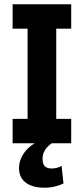

<svg xmlns="http://www.w3.org/2000/svg" viewBox="-20 -670 391 898"><path d="M277 188 268 106C255 114 237 118 222 118C198 118 179 109 179 74C179 52 186 25 222 0H313V-114H243V-536H313V-650H39V-536H109V-114H39V0H142C101 25 69 66 69 117C69 181 122 208 187 208C225 208 254 199 277 188Z"/></svg>

Font: Zilla Slab Bold
Style: Regular
Weight: 700
Designer: Typotheque.com
Foundry: Typotheque type foundry
Version: Version 1.3; 2018